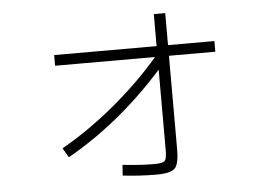

<svg xmlns="http://www.w3.org/2000/svg" viewBox="-48 -690 1096 771"><g transform="rotate(-5 500.0 -304.5)"><path d="M185 -497H598V-626H644V-497H831V-454H644V-75Q644 -18 627 -0.5Q610 17 553 17Q486 17 417 9L420 -34Q490 -26 549 -26Q581 -26 589.5 -34.5Q598 -43 598 -75V-402Q419 -202 208 -83L186 -121Q294 -182 399.5 -269.5Q505 -357 588 -454H185Z"/></g></svg>

Font: M PLUS 1p Light
Style: Regular
Weight: 300
Version: Version 1.061